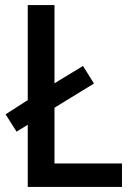

<svg xmlns="http://www.w3.org/2000/svg" viewBox="-20 -734 523 754"><path d="M89 0V-244L45 -217L2 -285L89 -341V-714H194V-407L306 -475L349 -406L194 -311V-92H459V0Z"/></svg>

Font: Noto Sans Thai SemCond Med
Style: Regular
Weight: 500
Width: 4
Designer: Monotype Design Team
Foundry: Monotype Imaging Inc.
Version: Version 2.002; ttfautohint (v1.8.4.7-5d5b)